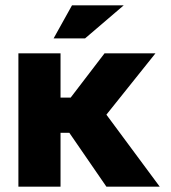

<svg xmlns="http://www.w3.org/2000/svg" viewBox="-20 -700 642 720"><path d="M49 -500V0H207V-202H240L379 0H579L379 -270L563 -500H372L245 -334H207V-500ZM181 -556H299L444 -680H250Z"/></svg>

Font: LT Wave Text Black
Style: Regular
Weight: 900
Designer: Daniel Lyons
Version: Version 2.5 (Glyphs App)